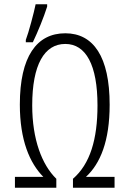

<svg xmlns="http://www.w3.org/2000/svg" viewBox="-20 -880 594 900"><path d="M101 -682H134C157 -730 185 -798 201 -849V-860H147C140 -824 114 -726 101 -693ZM286 -674C383 -674 437 -575 437 -386C437 -226 402 -111 322 -42V0H517V-51H383C450 -113 494 -218 494 -389C494 -614 418 -724 286 -724C152 -724 73 -615 73 -390C73 -223 119 -116 183 -51H50V0H244V-42C177 -107 131 -226 131 -386C131 -577 188 -674 286 -674Z"/></svg>

Font: Noto Sans Display Condensed Light
Style: Regular
Weight: 300
Width: 3
Designer: Monotype Design Team
Foundry: Monotype Imaging Inc.
Version: Version 1.900